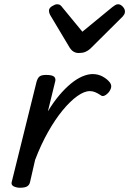

<svg xmlns="http://www.w3.org/2000/svg" viewBox="-20 -867 607 902"><path d="M74 15Q57 15 43.5 8Q30 1 36 -16L152 -484Q158 -503 167.5 -509Q177 -515 197 -515Q226 -515 235 -506Q244 -497 238 -479L205 -344Q231 -387 258.5 -419.5Q286 -452 313.5 -474.5Q341 -497 367 -508Q393 -519 415 -519Q441 -519 462 -507.5Q483 -496 495 -481Q503 -471 502.5 -460Q502 -449 492 -435Q481 -422 470.5 -417.5Q460 -413 451 -421Q439 -429 427 -434Q415 -439 402 -439Q376 -439 343 -415.5Q310 -392 274.5 -349Q239 -306 205.5 -246.5Q172 -187 145 -116L121 -11Q118 2 107.5 8.5Q97 15 74 15ZM535 -847Q546 -847 556.5 -836Q567 -825 567 -813Q567 -805 564 -800Q561 -795 557 -790L405 -639Q393 -628 380.5 -623Q368 -618 350 -618Q336 -618 325.5 -624.5Q315 -631 308 -642L216 -796Q212 -804 211 -809Q210 -814 210 -817Q210 -829 224.5 -838Q239 -847 248 -847Q258 -847 263.5 -842.5Q269 -838 274 -831L367 -718L507 -833Q514 -838 520.5 -842.5Q527 -847 535 -847Z"/></svg>

Font: Playwrite DE SAS
Style: Regular
Weight: 400
Designer: Veronika Burian, José Scaglione
Foundry: TypeTogether
Version: Version 1.002